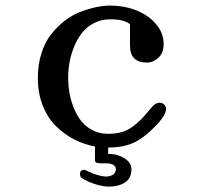

<svg xmlns="http://www.w3.org/2000/svg" viewBox="-20 -530 740 696"><path d="M117.2 -247.1Q117.2 -295.4 129.9 -335.9Q142.6 -376.5 164.3 -404.3Q186 -432.1 212.9 -453.4Q239.7 -474.6 270 -486.3Q300.3 -498 327.6 -503.9Q355 -509.8 379.9 -509.8Q429.2 -509.8 472.9 -492.9Q516.6 -476.1 544.9 -443.6Q573.2 -411.1 573.2 -370.1Q573.2 -338.4 554.4 -320.8Q535.6 -303.2 512.2 -303.2Q451.2 -303.2 451.2 -365.2V-441.9Q431.6 -460 379.9 -460Q346.7 -460 319.8 -445.8Q293 -431.6 276.1 -409.4Q259.3 -387.2 247.8 -358.4Q236.3 -329.6 231.7 -301.8Q227.1 -273.9 227.1 -247.1Q227.1 -222.2 231.2 -196.5Q235.4 -170.9 245.8 -143.1Q256.3 -115.2 272.2 -94Q288.1 -72.8 314 -58.8Q339.8 -44.9 372.1 -44.9Q399.9 -44.9 422.1 -51.5Q444.3 -58.1 463.1 -72.5Q481.9 -86.9 493.4 -99.1Q504.9 -111.3 522.9 -132.8Q527.3 -138.2 529.8 -141.1Q541 -154.3 553.2 -157Q565.4 -159.7 574.2 -151.9Q598.6 -130.4 545.9 -75.2Q503.4 -30.8 465.1 -12.9Q426.8 4.9 372.1 4.9V27.8Q410.6 27.8 437.7 48.3Q464.8 68.8 453.1 106Q448.2 122.1 430.4 133.1Q412.6 144 384.5 146.2Q356.4 148.4 320.8 136.2Q297.4 127.9 285.9 121.3Q274.4 114.7 272.2 110.8Q270 106.9 270 100.1Q270 91.3 276.6 87.6Q283.2 84 290 86.9Q293.5 88.4 301.3 92Q309.1 95.7 317.4 99.1Q325.7 102.5 335.9 105Q360.8 112.3 375 108.9Q389.2 105.5 394.3 99.1Q399.4 92.8 399.9 84Q400.9 75.7 392.6 69.1Q384.3 62.5 366.2 62Q361.3 62 355 62Q348.6 62 345.2 62Q341.8 62 337.6 61.5Q333.5 61 331.5 60.3Q329.6 59.6 327.6 58.3Q325.7 57.1 325 54.7Q324.2 52.2 324.2 48.8V1Q285.2 -6.3 250 -24.2Q214.8 -42 184.3 -71.3Q153.8 -100.6 135.5 -146Q117.2 -191.4 117.2 -247.1Z"/></svg>

Font: Director
Style: Regular
Weight: 400
Designer: Ange Degheest & May Jolivet & Justine Herbel
Foundry: Velvetyne Type Foundry
Version: Version 1.000;FEAKit 1.0